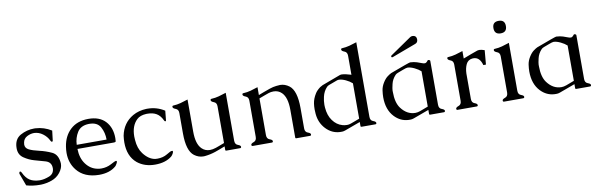

<svg xmlns="http://www.w3.org/2000/svg" viewBox="-49 -1164 5081 1630"><g transform="rotate(-10 2492.0 -349.5)"><path d="M356.9 -331.5H355.5Q349.6 -332 344.7 -343.3Q327.1 -379.9 293.5 -404.5Q259.8 -429.2 220.7 -430.7H218.8Q188.5 -430.7 158.9 -415.3Q129.4 -399.9 122.6 -367.7Q120.1 -356.9 120.1 -348.1Q120.1 -317.4 151.1 -302Q182.1 -286.6 236.6 -274.4Q291 -262.2 342.5 -238.3Q394 -214.4 398.9 -138.2V-133.3Q398.9 -97.2 369.9 -59.6Q340.8 -22 294.4 -6.1Q248 9.8 204.6 11.2H191.4Q131.3 11.2 76.7 -4.4L37.1 -111.8L38.6 -121.6Q39.1 -128.9 47.4 -128.9H48.3Q53.2 -127.9 58.6 -117.2Q81.1 -68.8 113.5 -48.6Q146 -28.3 195.8 -26.9H201.7Q236.3 -26.9 279.5 -43.7Q322.8 -60.5 324.7 -106.4V-109.4Q324.7 -162.1 273.9 -176.5Q223.1 -190.9 179.4 -203.1Q135.7 -215.3 93.5 -243.9Q51.3 -272.5 51.3 -328.1V-330.6Q51.8 -406.2 107.4 -437.3Q163.1 -468.3 227.5 -468.3Q233.4 -468.3 239.3 -467.8Q311 -463.9 375 -424.3L364.7 -338.9Q363.8 -331.5 356.9 -331.5Z M693.8 -468.8Q790 -468.8 840.8 -413.6Q891.6 -358.4 891.6 -269Q891.1 -249.5 890.1 -241.5Q889.2 -233.4 870.1 -233.4H559.1Q560.5 -154.3 599.1 -102.3Q637.7 -50.3 696.3 -38.6Q713.4 -34.7 731 -34.7Q777.3 -34.7 816.2 -55.7Q855 -76.7 861.1 -76.7Q867.2 -76.7 868.7 -75.4Q870.1 -74.2 870.1 -69.6Q870.1 -64.9 864 -53.2Q857.9 -41.5 854.2 -37.6Q850.6 -33.7 847.7 -30.8Q794.4 15.1 703.1 15.1Q575.2 14.2 511.2 -66.9Q461.9 -129.4 461.9 -215.3Q461.9 -241.2 466.3 -269Q480 -359.4 538.3 -413.6Q596.7 -467.8 691.9 -468.8ZM816.4 -269Q816.4 -328.6 790 -377.2Q763.7 -425.8 694.8 -425.8H689.5Q620.6 -423.8 590.8 -376Q561 -328.1 559.1 -269Z M1203.1 -466.8Q1282.7 -466.8 1349.6 -423.8L1341.3 -341.3Q1340.3 -335 1335.4 -335Q1335 -335 1334.5 -335Q1328.6 -335.4 1324.7 -344.7Q1305.2 -387.2 1273.7 -406Q1242.2 -424.8 1197.3 -424.8H1185.5Q1131.8 -421.9 1104.5 -395.5Q1052.2 -346.2 1052.2 -253.4Q1052.2 -239.3 1053.7 -223.6Q1058.6 -150.9 1093.3 -104.5Q1138.7 -43.9 1194.8 -35.2Q1204.6 -34.2 1213.9 -34.2Q1262.2 -34.2 1298.1 -55.9Q1334 -77.6 1342 -77.6Q1350.1 -77.6 1352.5 -77.1Q1353.5 -74.7 1353.5 -69.3Q1353.5 -64 1346.9 -52Q1340.3 -40 1331.1 -31.7Q1276.9 12.2 1186 12.2Q1095.2 12.2 1033.2 -38.1Q960.4 -99.6 960.4 -217.8Q960.4 -244.6 964.4 -274.9Q985.4 -382.8 1076.2 -435.1Q1127 -463.9 1192.9 -466.8Z M1881.3 -71.3Q1881.3 -39.6 1905.8 -31Q1930.2 -22.5 1930.2 -10.3Q1930.2 0 1919.9 0H1801.3Q1793 0 1793 -6.3V-38.1Q1766.1 -27.8 1745.4 -19.8Q1724.6 -11.7 1707 -5.9Q1661.6 9.3 1613.8 14.2Q1606.9 14.6 1600.6 14.6Q1560.1 14.6 1523.4 -12.7Q1463.9 -57.6 1463.9 -207.5V-383.8Q1463.9 -414.6 1439.5 -423.3Q1415 -432.1 1415 -444.8Q1415 -455.1 1425.3 -455.1Q1457.5 -456.5 1489 -465.1Q1520.5 -473.6 1552.2 -484.4V-207.5Q1552.2 -100.1 1596.7 -57.1Q1625 -29.3 1666 -29.3Q1689.5 -29.3 1717.3 -38.6Q1727.5 -42 1744.1 -48.3Q1760.7 -54.7 1772.5 -59.1Q1774.9 -60.1 1780.5 -62Q1786.1 -64 1793 -66.9V-383.8Q1793 -414.6 1768.6 -423.3Q1744.1 -432.1 1744.1 -444.8Q1744.1 -455.1 1754.4 -455.1Q1786.6 -456.5 1818.1 -465.1Q1849.6 -473.6 1881.3 -484.4Z M2347.2 -469.7Q2388.2 -469.7 2425.3 -441.9Q2484.4 -396.5 2484.4 -247.1V-71.3Q2484.4 -39.6 2508.8 -31Q2533.2 -22.5 2533.2 -11.2Q2533.2 0 2523.4 0H2404.8Q2396.5 0 2396.5 -6.3V-247.1Q2396.5 -354 2352.1 -397.5Q2323.7 -425.3 2282.7 -425.3Q2259.3 -425.3 2240 -418.7Q2220.7 -412.1 2204.3 -406Q2188 -399.9 2176.3 -395.5Q2164.6 -391.1 2155.3 -387.7V-71.3Q2155.3 -39.6 2179.7 -31Q2204.1 -22.5 2204.1 -11.2Q2204.1 0 2194.3 0H2028.8Q2018.6 0 2018.6 -11.2Q2018.6 -22.5 2043 -31Q2067.4 -39.6 2067.4 -71.3V-383.8Q2067.4 -414.6 2043 -423.3Q2018.6 -432.1 2018.6 -444.8Q2018.6 -455.1 2028.8 -455.1Q2061 -456.5 2092.5 -465.1Q2124 -473.6 2155.3 -484.4V-416.5Q2182.1 -426.8 2202.6 -434.6Q2223.1 -442.4 2254.9 -453.4Q2286.6 -464.4 2313.7 -467Q2340.8 -469.7 2347.2 -469.7Z M2959 -42.5 2824.7 6.8Q2809.1 12.2 2798.8 12.2H2778.8Q2709.5 8.8 2659.2 -44.4Q2608.9 -97.7 2602.1 -175.3Q2600.1 -195.8 2600.1 -214.8Q2600.1 -240.2 2603.5 -264.2Q2609.4 -305.7 2635.7 -347.2Q2648.4 -368.7 2679.2 -392.1Q2689.9 -399.4 2703.1 -405.3Q2742.2 -419.9 2781.5 -434.6Q2820.8 -449.2 2860.4 -463.9Q2868.7 -466.8 2876 -466.8H2878.4Q2909.7 -465.3 2954.1 -451.2Q2958 -449.7 2959 -449.2V-613.8Q2959 -645 2934.6 -653.8Q2910.2 -662.6 2910.2 -675.3Q2910.2 -685.5 2920.4 -685.5Q2952.6 -687 2984.1 -695.3Q3015.6 -703.6 3047.4 -714.4V-71.3Q3047.4 -39.6 3071.8 -31Q3096.2 -22.5 3096.2 -10.3Q3096.2 0 3085.9 0H2967.3Q2959 0 2959 -6.3ZM2959 -376Q2937 -396 2905 -410.9Q2873 -425.8 2848.1 -426.8H2846.2Q2836.4 -426.8 2826.7 -422.9Q2809.1 -416.5 2791.7 -409.9Q2774.4 -403.3 2756.8 -397Q2744.6 -392.1 2737.3 -384.3Q2707 -352.1 2696.8 -306.2Q2688.5 -271.5 2688.5 -237.3Q2688.5 -226.6 2689.5 -215.3Q2694.8 -145 2727.5 -101.1Q2760.3 -55.7 2809.6 -42Q2828.1 -36.6 2847.2 -36.6Q2853 -36.6 2859.4 -37.1Q2870.1 -38.1 2884.8 -43.5Q2896 -47.4 2919.9 -56.4Q2943.8 -65.4 2959 -71.3Z M3330.1 -536.1Q3329.1 -535.6 3327.1 -535.6Q3318.4 -535.6 3318.4 -543.9Q3318.4 -547.9 3321.3 -551.3L3504.9 -677.2Q3513.7 -683.6 3524.4 -683.6Q3560.5 -683.6 3560.5 -647.5Q3560.5 -622.1 3538.1 -613.8ZM3437.5 -426.8Q3427.2 -426.8 3396.5 -415Q3365.7 -403.3 3350.8 -397.7Q3335.9 -392.1 3328.6 -384.3Q3298.3 -352.1 3289.1 -311.8Q3279.8 -271.5 3279.8 -259.8V-246.6Q3279.8 -245.1 3279.8 -244.1Q3279.8 -152.8 3315.4 -104.5Q3365.7 -36.6 3438.5 -36.6Q3457.5 -36.6 3480.7 -44.9Q3503.9 -53.2 3550.3 -71.3V-375.5Q3530.3 -394 3497.6 -409.9Q3464.8 -425.8 3439.5 -426.8ZM3390.1 12.2H3370.1Q3300.8 8.8 3250.5 -44.4Q3191.4 -106.9 3191.4 -214.8Q3191.4 -240.2 3196 -272.9Q3200.7 -305.7 3220.2 -337.2Q3239.7 -368.7 3260.5 -384Q3281.2 -399.4 3294.4 -405.3Q3458.5 -466.8 3467.3 -466.8H3469.7Q3501 -465.3 3525.1 -457.5Q3549.3 -449.7 3564 -443.6Q3578.6 -437.5 3590.6 -437.5Q3602.5 -437.5 3616.7 -456.5Q3619.1 -460 3622.3 -460Q3625.5 -460 3632.1 -457.5Q3638.7 -455.1 3638.7 -449.2V-71.3Q3638.7 -39.6 3663.1 -31Q3687.5 -22.5 3687.5 -11.2Q3687.5 0 3677.2 0H3558.6Q3550.3 0 3550.3 -6.3V-42.5L3416 6.8Q3400.4 12.2 3390.1 12.2Z M3921.9 -290.5V-71.3Q3921.9 -39.6 3946 -31Q3970.2 -22.5 3970.2 -10.3Q3970.2 0 3960.4 0H3794.9Q3784.7 0 3784.7 -10.3Q3784.7 -22.5 3809.1 -31Q3833.5 -39.6 3833.5 -71.3V-383.8Q3833.5 -414.6 3809.1 -423.3Q3784.7 -432.1 3784.7 -444.8Q3784.7 -455.1 3794.9 -455.1Q3827.1 -456.5 3858.6 -465.1Q3890.1 -473.6 3921.9 -484.4V-419.9L3989.7 -445.8Q4027.3 -460 4048.3 -466.8Q4054.7 -468.8 4063.5 -468.8Q4081.5 -468.8 4109.4 -459L4098.6 -336.4H4076.2Q4057.1 -407.7 4002.9 -407.7Q3997.6 -407.7 3992.2 -407.2Q3955.1 -402.8 3939.2 -369.4Q3923.3 -335.9 3921.9 -290.5Z M4322.3 -629.9Q4322.3 -575.7 4268.6 -575.7Q4214.8 -575.7 4214.8 -629.9Q4214.8 -683.6 4268.6 -683.6Q4322.3 -683.6 4322.3 -629.9ZM4322.3 -71.3Q4322.3 -39.6 4346.7 -31Q4371.1 -22.5 4371.1 -11.2Q4371.1 0 4361.3 0H4195.8Q4185.5 0 4185.5 -11.2Q4185.5 -22.5 4210 -31Q4234.4 -39.6 4234.4 -71.3V-383.8Q4234.4 -414.6 4210 -423.3Q4185.5 -432.1 4185.5 -444.8Q4185.5 -455.1 4195.8 -455.1Q4228 -456.5 4259.5 -465.1Q4291 -473.6 4322.3 -484.4Z M4649.4 12.2H4629.4Q4560.1 8.8 4509.8 -44.4Q4450.7 -106.9 4450.7 -214.8Q4450.7 -240.2 4455.3 -272.9Q4460 -305.7 4479.5 -337.2Q4499 -368.7 4519.8 -384Q4540.5 -399.4 4553.7 -405.3Q4717.8 -466.8 4726.6 -466.8H4729Q4760.3 -465.3 4784.4 -457.5Q4808.6 -449.7 4823.2 -443.6Q4837.9 -437.5 4849.9 -437.5Q4861.8 -437.5 4876 -456.5Q4878.4 -460 4881.6 -460Q4884.8 -460 4891.4 -457.5Q4897.9 -455.1 4897.9 -449.2V-71.3Q4897.9 -39.6 4922.4 -31Q4946.8 -22.5 4946.8 -11.2Q4946.8 0 4936.5 0H4817.9Q4809.6 0 4809.6 -6.3V-42.5L4675.3 6.8Q4659.7 12.2 4649.4 12.2ZM4696.8 -426.8Q4686.5 -426.8 4655.8 -415Q4625 -403.3 4610.1 -397.7Q4595.2 -392.1 4587.9 -384.3Q4557.6 -352.1 4548.3 -311.8Q4539.1 -271.5 4539.1 -259.8V-246.6Q4539.1 -245.1 4539.1 -244.1Q4539.1 -152.8 4574.7 -104.5Q4625 -36.6 4697.8 -36.6Q4716.8 -36.6 4740 -44.9Q4763.2 -53.2 4809.6 -71.3V-375.5Q4789.6 -394 4756.8 -409.9Q4724.1 -425.8 4698.7 -426.8Z"/></g></svg>

Font: Caudex
Style: Regular
Weight: 400
Version: Version 1.04